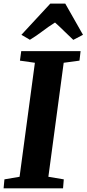

<svg xmlns="http://www.w3.org/2000/svg" viewBox="-26 -1020 470 1040"><path d="M-6.5 0 -2 -48.5 80 -62.5 163 -680 82 -691.5 89 -743H410.5L404.5 -691.5L319 -680L236 -62.5L319.5 -48.5L315.5 0ZM90 -831.5 246.5 -1000.5H327.5L423.5 -831.5L371 -804Q345.5 -827.5 321.8 -851.2Q298 -875 272 -898Q235.5 -875 204.5 -851.2Q173.5 -827.5 136 -804.5Z"/></svg>

Font: Merriweather ExtraBold
Style: Italic
Weight: 800
Italic angle: -7.8°
Version: Version 2.101